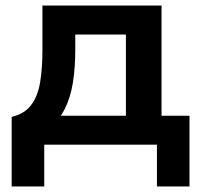

<svg xmlns="http://www.w3.org/2000/svg" viewBox="-20 -520 720 690"><path d="M432.5 0V-396H250.5V-340.5Q250.5 -276.5 241.8 -222Q233 -167.5 211 -125Q189 -82.5 150 -53.8Q111 -25 50.5 -12.5L22 -100Q68.5 -111 92.2 -142.8Q116 -174.5 124.2 -224.5Q132.5 -274.5 132.5 -340.5V-500H560.5V0ZM22 150V-100L96 -93.5L116 -104H661V150H544V0H139V150Z"/></svg>

Font: Geologica Medium
Style: Regular
Weight: 500
Designer: Sindre Bremnes, Frode Helland
Foundry: Monokrom Skriftforlag AS
Version: Version 1.010;gftools[0.9.28]